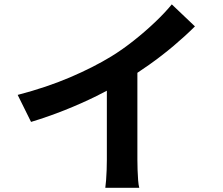

<svg xmlns="http://www.w3.org/2000/svg" viewBox="-20 -831 1040 895"><path d="M62.4 -388.6Q196.8 -423.6 306.2 -470.4Q415.6 -517.1 499.2 -568.3Q550.9 -600 603.2 -641.5Q655.6 -682.9 702.1 -727.1Q748.7 -771.3 780.8 -810.6L888.7 -708Q843.2 -662.7 788.8 -616.8Q734.4 -571 675.4 -529.2Q616.5 -487.4 557.7 -451.8Q500.8 -418.5 430.4 -383.6Q360.1 -348.8 281.8 -317.6Q203.5 -286.5 124.7 -262.7ZM478.1 -503.5 620.4 -537.1V-86.8Q620.4 -64.8 621.3 -39Q622.2 -13.1 623.9 9.4Q625.7 31.8 629.1 44.3H470.9Q472.7 31.8 474.5 9.4Q476.3 -13.1 477.2 -39Q478.1 -64.8 478.1 -86.8Z"/></svg>

Font: Noto Sans KR Thin
Style: Regular
Weight: 100
Designer: Ryoko NISHIZUKA 西塚涼子 (kana, bopomofo & ideographs); Paul D. Hunt (Latin, Greek & Cyrillic); Sandoll Communications 산돌커뮤니
Foundry: Adobe
Version: Version 2.004-H2;hotconv 1.0.118;makeotfexe 2.5.65603